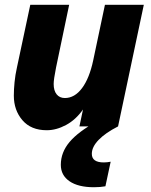

<svg xmlns="http://www.w3.org/2000/svg" viewBox="-20 -530 632 805"><path d="M475 0H313L328 -71Q298 -28 257 -6Q216 16 176 16Q110 16 74 -26Q38 -68 38 -129Q38 -155 41 -185.5Q44 -216 51 -247L107 -510H270L215 -247Q205 -197 205 -178Q205 -150 217.5 -134.5Q230 -119 252 -119Q293 -119 324 -160.5Q355 -202 371 -278L420 -510H583ZM444 148 422 251Q401 255 374 255Q308 255 271.5 230Q235 205 235 161Q235 109 271.5 65.5Q308 22 388 -22L475 0Q422 27 393.5 56.5Q365 86 365 115Q365 151 415 151Q429 151 444 148Z"/></svg>

Font: Wix Madefor Text ExtraBold
Style: Italic
Weight: 800
Italic angle: -12°
Designer: Dalton Maag Ltd
Foundry: Dalton Maag Ltd
Version: Version 3.100